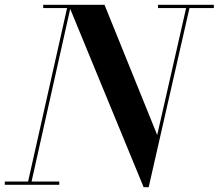

<svg xmlns="http://www.w3.org/2000/svg" viewBox="-56 -770 911 800"><path d="M-36 -13.5V0H191V-13.5H75.5L236.5 -733L542.5 10H563.5L733.5 -736.5H835V-750H602.5V-736.5H719.5L599 -207.5L379.5 -750H124V-736.5H223.5L61 -13.5Z"/></svg>

Font: Bodoni* 16pt Medium
Style: Italic
Weight: 500
Italic angle: -13°
Version: Version 2.3